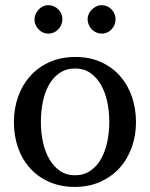

<svg xmlns="http://www.w3.org/2000/svg" viewBox="-20 -716 584 748"><path d="M405.8 -241.2Q405.8 -282.2 397.7 -319.8Q389.6 -357.4 373 -386.2Q356.4 -415 331.5 -432.1Q306.6 -449.2 272.9 -449.2Q238.3 -449.2 212.9 -432.1Q187.5 -415 171.1 -386.2Q154.8 -357.4 147 -319.8Q139.2 -282.2 139.2 -241.2Q139.2 -200.7 147.2 -163.1Q155.3 -125.5 171.9 -96.7Q188.5 -67.9 213.4 -50.5Q238.3 -33.2 272 -33.2Q306.2 -33.2 331.5 -50.3Q356.9 -67.4 373.3 -96.2Q389.6 -125 397.7 -162.6Q405.8 -200.2 405.8 -241.2ZM509.8 -240.2Q509.8 -187 492.9 -140.9Q476.1 -94.7 445.1 -60.8Q414.1 -26.9 369.9 -7.3Q325.7 12.2 271 12.2Q216.3 12.2 172.4 -7.1Q128.4 -26.4 97.7 -60.1Q66.9 -93.8 50.5 -139.9Q34.2 -186 34.2 -240.2Q34.2 -293.5 50.8 -339.8Q67.4 -386.2 98.6 -420.7Q129.9 -455.1 174.1 -474.6Q218.3 -494.1 273.9 -494.1Q329.6 -494.1 373.5 -474.1Q417.5 -454.1 447.8 -419.7Q478 -385.3 493.9 -339.1Q509.8 -293 509.8 -240.2ZM223.1 -641.1Q223.1 -629.9 218.8 -619.6Q214.4 -609.4 207 -601.6Q199.7 -593.8 189.7 -589.4Q179.7 -585 168.5 -585Q157.2 -585 147.5 -589.4Q137.7 -593.8 130.4 -601.6Q123 -609.4 118.7 -619.1Q114.3 -628.9 114.3 -640.1Q114.3 -650.9 118.7 -660.9Q123 -670.9 130.4 -678.7Q137.7 -686.5 147.5 -691.2Q157.2 -695.8 168.5 -695.8Q179.7 -695.8 189.7 -691.4Q199.7 -687 207 -679.7Q214.4 -672.4 218.8 -662.4Q223.1 -652.3 223.1 -641.1ZM430.2 -641.1Q430.2 -629.9 426 -619.6Q421.9 -609.4 414.6 -601.6Q407.2 -593.8 397.5 -589.4Q387.7 -585 376.5 -585Q365.2 -585 355.2 -589.4Q345.2 -593.8 337.6 -601.6Q330.1 -609.4 325.7 -619.6Q321.3 -629.9 321.3 -641.1Q321.3 -651.4 325.7 -661.4Q330.1 -671.4 337.9 -679Q345.7 -686.5 355.5 -691.2Q365.2 -695.8 376.5 -695.8Q387.7 -695.8 397.5 -691.4Q407.2 -687 414.6 -679.4Q421.9 -671.9 426 -661.9Q430.2 -651.9 430.2 -641.1Z"/></svg>

Font: Charis SIL Phon
Style: Regular
Weight: 400
Foundry: SIL International
Version: Version 5.000